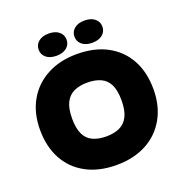

<svg xmlns="http://www.w3.org/2000/svg" viewBox="-154 -1022 1119 1169"><g transform="rotate(-20 405.5 -438.0)"><path d="M405 9Q291 9 208.5 -35.5Q126 -80 82 -161Q38 -242 38 -351Q38 -460 84 -540.5Q130 -621 213 -665Q296 -709 405 -709Q520 -709 602 -664.5Q684 -620 728 -539.5Q772 -459 772 -349Q772 -241 726.5 -160Q681 -79 598.5 -35Q516 9 405 9ZM405 -176Q455 -176 491 -192.5Q527 -209 546.5 -247.5Q566 -286 566 -351Q566 -416 547.5 -453.5Q529 -491 493 -507.5Q457 -524 405 -524Q356 -524 320 -507.5Q284 -491 264.5 -453Q245 -415 245 -349Q245 -285 263.5 -247Q282 -209 318 -192.5Q354 -176 405 -176ZM288 -741Q246 -741 221.5 -761Q197 -781 197 -813Q197 -845 221.5 -865Q246 -885 288 -885Q329 -885 353.5 -865Q378 -845 378 -813Q378 -781 353.5 -761Q329 -741 288 -741ZM519 -741Q478 -741 453.5 -761Q429 -781 429 -813Q429 -845 453.5 -865Q478 -885 519 -885Q561 -885 585.5 -865Q610 -845 610 -813Q610 -781 585.5 -761Q561 -741 519 -741Z"/></g></svg>

Font: REM Medium ExtraBold
Style: Regular
Weight: 800
Version: Version 1.005;gftools[0.9.28]